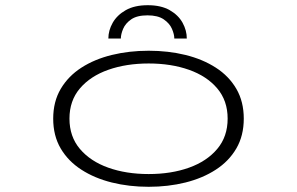

<svg xmlns="http://www.w3.org/2000/svg" viewBox="-20 -707 1140 738"><path d="M551.5 11Q476 11 409.8 -5.5Q343.5 -22 292.8 -54.8Q242 -87.5 213.2 -136.5Q184.5 -185.5 184.5 -251Q184.5 -316.5 213.5 -365.5Q242.5 -414.5 293 -447Q343.5 -479.5 410 -495.8Q476.5 -512 551.5 -512Q626.5 -512 692.8 -495.8Q759 -479.5 809.5 -447Q860 -414.5 888.5 -365.5Q917 -316.5 917 -251Q917 -185.5 888.5 -136.5Q860 -87.5 809.5 -54.8Q759 -22 692.8 -5.5Q626.5 11 551.5 11ZM551.5 -38Q638 -38 706.5 -62.5Q775 -87 815 -134.5Q855 -182 855 -251Q855 -320 815 -367.2Q775 -414.5 706.2 -438.8Q637.5 -463 551.5 -463Q465.5 -463 396.5 -438.8Q327.5 -414.5 287.2 -367.2Q247 -320 247 -251Q247 -182 287.2 -134.5Q327.5 -87 396.2 -62.5Q465 -38 551.5 -38ZM548 -687Q599 -687 632.2 -668Q665.5 -649 681.8 -619.5Q698 -590 698 -559H650Q650 -575 641 -596Q632 -617 609.5 -632.5Q587 -648 547 -648Q506.5 -648 484.2 -632.5Q462 -617 453.2 -596Q444.5 -575 444.5 -559H396.5Q396.5 -590 413.2 -619.5Q430 -649 463.5 -668Q497 -687 548 -687Z"/></svg>

Font: Trispace Expanded ExtraLight
Style: Regular
Weight: 200
Width: 7
Designer: Tyler Finck
Foundry: Etcetera Type Company
Version: Version 1.210; ttfautohint (v1.8.3)